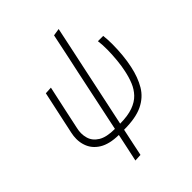

<svg xmlns="http://www.w3.org/2000/svg" viewBox="-250 -859 1193 1193"><g transform="rotate(-45 346.0 -262.5)"><path d="M236 194.5Q247.5 142 257.5 94.5Q267.5 47.5 275.5 9.5Q193.5 8.5 145.2 -21.5Q97 -51.5 80.5 -101.5Q71 -129 71 -160Q71 -184.5 77 -211.5Q81.5 -232 85.5 -250.5Q89 -268.5 93 -286Q105 -342.5 116 -392.5Q127 -442 138 -494.5L185 -497Q165.5 -408 149.2 -332.2Q133 -256.5 122 -205Q117 -184 117 -164Q117 -142 123 -121.5Q134 -82.5 172.8 -58.5Q211.5 -34.5 284.5 -34.5H285L372.5 -449Q386 -512.5 396 -558Q405.5 -603.5 413.2 -640Q421 -676.5 428.5 -713L476.5 -720.5Q461 -647 447 -580.5Q432.5 -513.5 418 -444.5Q403.5 -375.5 386.5 -295.5L331 -34.5Q399.5 -35 444.2 -51.2Q489 -67.5 516 -96Q543 -124.5 558.2 -162Q573.5 -199.5 582.5 -243Q590.5 -279 595 -324.8Q599.5 -370.5 600 -415.2Q600.5 -460 595.5 -494.5H642Q646.5 -460 646.2 -415Q646 -370 641.5 -323Q637 -276 628 -235Q612 -159.5 579.5 -104.5Q547 -49.5 486 -20Q425 9.5 323.5 9.5H321.5Q311.5 57.5 302 101.2Q292.5 145 283 192Z"/></g></svg>

Font: Heraclito ExtraLight
Style: Italic
Weight: 200
Italic angle: -12°
Designer: Kostas Bartsokas (font) & Cristiano Sobral (main changes)
Foundry: Kostas Bartsokas (font) & Cristiano Sobral (main changes)
Version: Version 1.00;July 8, 2020;FontCreator 13.0.0.2655 64-bit